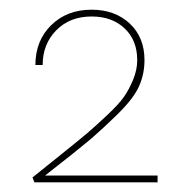

<svg xmlns="http://www.w3.org/2000/svg" viewBox="-20 -782 377 396"><path d="M73 -420H305V-406H51L47 -416Q68 -433 105.5 -463Q143 -493 159.5 -507Q176 -521 200.5 -544Q225 -567 235.5 -582Q246 -597 254.5 -617.5Q263 -638 263 -658Q263 -699 237 -723.5Q211 -748 169 -748Q124 -748 96 -719.5Q68 -691 68 -648H53Q53 -698 85.5 -730Q118 -762 169 -762Q217 -762 247.5 -733.5Q278 -705 278 -658Q278 -629 266.5 -603.5Q255 -578 220.5 -544.5Q186 -511 161.5 -490.5Q137 -470 73 -420Z"/></svg>

Font: EauTestInfant Thin
Style: Italic
Weight: 250
Italic angle: -12°
Designer: Christian Thalmann (Catharsis Fonts)
Version: Version 0.001;PS 000.001;hotconv 1.0.88;makeotf.lib2.5.64775